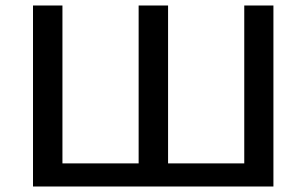

<svg xmlns="http://www.w3.org/2000/svg" viewBox="-20 -678 1114 698"><path d="M868 -658H974V0H100V-658H207V-84H484V-658H591V-84H868Z"/></svg>

Font: EauTestText Semibold
Style: Regular
Weight: 600
Designer: Christian Thalmann (Catharsis Fonts)
Version: Version 0.001;PS 000.001;hotconv 1.0.88;makeotf.lib2.5.64775